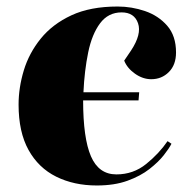

<svg xmlns="http://www.w3.org/2000/svg" viewBox="-20 -555 584 589"><path d="M341 -535Q384 -535 425 -521Q466 -507 493 -476Q520 -445 520 -394Q520 -356 498 -334Q476 -312 444 -312Q418 -312 394 -329Q370 -346 361 -369L382 -400Q415 -450 403.5 -483.5Q392 -517 353 -517Q312 -517 287 -483.5Q262 -450 250.5 -394Q239 -338 236 -272H407L405 -247H235Q235 -131 259 -75.5Q283 -20 337 -20Q389 -20 428.5 -52Q468 -84 494 -122L506 -114Q499 -100 482.5 -79Q466 -58 438.5 -36.5Q411 -15 371 -0.5Q331 14 277 14Q207 14 152.5 -13Q98 -40 67.5 -95Q37 -150 37 -234Q37 -286 53 -339Q69 -392 105 -436.5Q141 -481 199 -508Q257 -535 341 -535Z"/></svg>

Font: Literata 72pt ExtraBold
Style: Italic
Weight: 800
Italic angle: -2°
Designer: Latin by Veronika Burian and Jose Scaglione. Greek by Irene Vlachou. Cyrillic by Vera Evstafieva
Foundry: TypeTogether
Version: Version 3.002